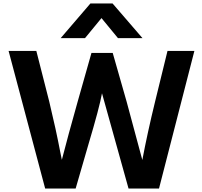

<svg xmlns="http://www.w3.org/2000/svg" viewBox="-20 -1052 1162 1102"><path d="M29.3 -759.8H188.5L262.7 -468.8Q301.8 -306.6 326.2 -177.7L335 -134.8Q371.1 -275.4 425.8 -468.8L504.9 -748H627L707 -467.8L796.9 -133.8Q826.2 -289.1 870.1 -468.8L941.4 -759.8H1095.7L892.6 30.3H717.8L565.4 -516.6Q551.8 -438.5 486.3 -218.8L414.1 30.3H239.3ZM328.1 -833 499 -1032.2H626L797.9 -833H657.2L562.5 -948.2L467.8 -833Z"/></svg>

Font: GenEi M Gothic v2 Bold
Style: Regular
Weight: 700
Version: Version 2.0